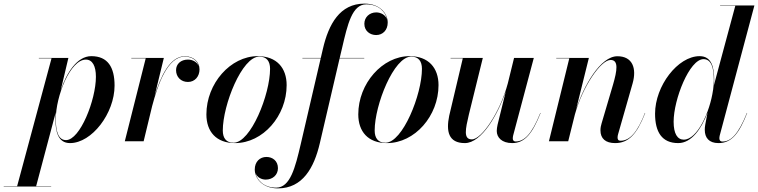

<svg xmlns="http://www.w3.org/2000/svg" viewBox="-130 -780 4184 1060"><path d="M176 -123C176 -55.5 189.5 10 256.5 10C377 10 502.5 -154.5 502.5 -307.5C502.5 -409 465 -470 374 -470C295.5 -470 237 -377.5 205 -280.5L205.5 -282.5L247.5 -460H84.5V-458H154.5L-35.5 248H-109.5V250H152.5V248H69.5L178 -160.5C176.5 -147 176 -134.5 176 -123ZM178 -122.5C178 -249.5 258 -451 344 -451C380.5 -451 399.5 -415.5 399.5 -356C399.5 -228.5 312 -6.5 234.5 -6.5C191 -6.5 178 -57 178 -122.5Z M674.5 -458 559 0H663L710 -194.5C741 -311.5 794.5 -467.5 890 -467.5C931 -467.5 959 -445.5 967 -415C958.5 -437 934.5 -451 907.5 -451C868 -451 842 -426.5 842 -392.5C842 -355 869 -327.5 907.5 -327.5C946.5 -327.5 971.5 -358.5 971.5 -397C971.5 -438 939.5 -469.5 890 -469.5C808 -469.5 756 -356.5 723.5 -250L774.5 -460H595V-458Z M1168 10C1321.5 10 1452.5 -140 1452.5 -310C1452.5 -405 1397.5 -470 1292.5 -470C1143 -470 1009.5 -319.5 1009.5 -148.5C1009.5 -53.5 1063.5 10 1168 10ZM1159.5 8C1118.5 8 1100 -18 1100 -59.5C1100 -201 1206 -467.5 1301.5 -467.5C1342.5 -467.5 1361 -441.5 1361 -400C1361 -258.5 1254.5 8 1159.5 8Z M1539.5 -460V-458H1640.5L1530 17C1500 145 1472.5 256 1394.5 256C1327.5 256 1290 216 1280.5 175.5C1289.5 199.5 1314 211.5 1337 211.5C1374 211.5 1404.5 187 1404.5 148.5C1404.5 108 1374.5 86.5 1341 86.5C1304.5 86.5 1276.5 113 1276.5 155.5C1276.5 203 1316.5 260 1404.5 260C1541 260 1604 146 1635.5 11.5L1745 -458H1881V-460H1745.5L1759 -517C1789 -645.5 1814 -756 1892 -756C1961.5 -756 1998.5 -713.5 2007 -673C1998 -698 1972 -711.5 1947 -711.5C1910.5 -711.5 1881.5 -685.5 1881.5 -648.5C1881.5 -608 1914 -586.5 1946.5 -586.5C1983.5 -586.5 2010.5 -614 2010.5 -655.5C2010.5 -703 1970 -760 1882 -760C1746 -760 1684.5 -646.5 1653 -511.5L1641 -460Z M2006.5 10C2160 10 2291 -140 2291 -310C2291 -405 2236 -470 2131 -470C1981.5 -470 1848 -319.5 1848 -148.5C1848 -53.5 1902 10 2006.5 10ZM1998 8C1957 8 1938.5 -18 1938.5 -59.5C1938.5 -201 2044.5 -467.5 2140 -467.5C2181 -467.5 2199.5 -441.5 2199.5 -400C2199.5 -258.5 2093 8 1998 8Z M2535.5 -460H2357.5V-458H2425L2350 -141C2332.5 -56 2345 10 2436.5 10C2529 10 2620.5 -150.5 2663 -278L2617 -91.5C2614.5 -80.5 2612.5 -66 2612.5 -57C2612.5 -21.5 2640 10 2698 10C2767.5 10 2809.5 -43.5 2854.5 -156L2853 -156.5C2804.5 -36 2763 1 2716.5 1C2706 1 2701 -6 2701 -15C2701 -20 2701.5 -26 2703 -32L2817 -460H2708L2673.5 -319.5C2631.5 -162.5 2530 -10.5 2475 -10.5C2427 -10.5 2440 -68.5 2458.5 -147.5Z M3013 -458 2900.5 0H3007L3044 -148.5C3087 -302.5 3186.5 -449 3241 -449C3286.5 -449 3277 -390.5 3254.5 -313L3191.5 -99.5C3188 -88.5 3185 -75 3185 -60.5C3185 -15 3213 10 3266 10C3339.5 10 3386 -38 3432 -156L3430.5 -156.5C3389 -50 3347 -3 3296 -3C3283.5 -3 3279.5 -10 3279.5 -21C3279.5 -26 3280.5 -33.5 3282.5 -39.5L3362.5 -319.5C3386 -402.5 3362.5 -469.5 3278.5 -469.5C3184.5 -469.5 3092.5 -305.5 3051 -177.5L3121 -460H2941V-458Z M3813 -337C3813 -408 3799 -470 3732.5 -470C3612 -470 3486.5 -305.5 3486.5 -152.5C3486.5 -51.5 3524 10 3614.5 10C3687.5 10 3742.5 -69 3776 -157.5L3763.5 -91.5C3761.5 -81.5 3761 -70 3761 -62.5C3761 -20 3784 10 3836.5 10C3909.5 10 3950.5 -43.5 3995 -156L3993.5 -156.5C3945 -36 3904 1.5 3858.5 1.5C3845.5 1.5 3841.5 -7.5 3841.5 -16C3841.5 -20.5 3842 -26 3843.5 -32L4035 -750H3845.5V-748H3929.5L3811.5 -310C3812.5 -319.5 3813 -328.5 3813 -337ZM3811 -338C3811 -321 3809.5 -303 3807 -284.5L3806.5 -282.5C3789 -159.5 3719 -9 3645 -9C3610 -9 3589 -41.5 3589 -108C3589 -231 3676.5 -453.5 3754 -453.5C3798.5 -453.5 3811 -403 3811 -338Z"/></svg>

Font: Bodoni* 96pt Medium
Style: Italic
Weight: 500
Italic angle: -13°
Version: Version 2.3